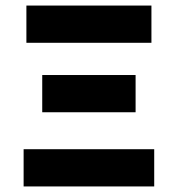

<svg xmlns="http://www.w3.org/2000/svg" viewBox="-20 -671 640 691"><path d="M65 0V-134H535V0ZM132 -267V-401H468V-267ZM75 -517V-651H525V-517Z"/></svg>

Font: Source Code Pro ExtraBold
Style: Regular
Weight: 800
Monospace: yes
Designer: Paul D. Hunt, Teo Tuominen
Foundry: Adobe Systems Incorporated
Version: Version 1.018;hotconv 1.0.116;makeotfexe 2.5.65601